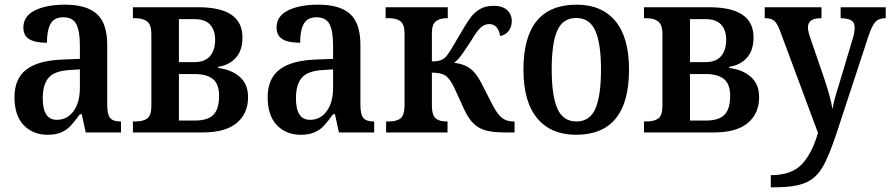

<svg xmlns="http://www.w3.org/2000/svg" viewBox="-20 -567 3812 822"><path d="M42 -151Q42 -230 92.5 -269Q143 -308 247 -312L322 -315V-373Q322 -433 307 -463Q292 -493 251 -493Q212 -493 196.5 -465Q181 -437 181 -384Q130 -384 105 -399.5Q80 -415 80 -449Q80 -498 129.5 -522.5Q179 -547 258 -547Q351 -547 395 -507Q439 -467 439 -375V-118Q439 -77 451.5 -62Q464 -47 495 -47H498V0H347L330 -78H322Q299 -46 282 -28Q265 -10 241.5 0Q218 10 184 10Q121 10 81.5 -31Q42 -72 42 -151ZM322 -191V-270L275 -267Q213 -263 188 -234Q163 -205 163 -146Q163 -54 223 -54Q268 -54 295 -91.5Q322 -129 322 -191Z M549 -47H560Q593 -47 610.5 -60Q628 -73 628 -113V-422Q628 -461 610 -475Q592 -489 560 -489H549V-536H829Q1018 -536 1018 -407Q1018 -351 989.5 -319.5Q961 -288 914 -281V-276Q971 -269 1006.5 -238Q1042 -207 1042 -151Q1042 -81 993.5 -40.5Q945 0 849 0H549ZM812 -301Q857 -301 879 -326.5Q901 -352 901 -397Q901 -438 879.5 -461.5Q858 -485 813 -485H746V-301ZM816 -51Q869 -51 893.5 -75.5Q918 -100 918 -157Q918 -207 891.5 -228.5Q865 -250 813 -250H746V-51Z M1126 -151Q1126 -230 1176.5 -269Q1227 -308 1331 -312L1406 -315V-373Q1406 -433 1391 -463Q1376 -493 1335 -493Q1296 -493 1280.5 -465Q1265 -437 1265 -384Q1214 -384 1189 -399.5Q1164 -415 1164 -449Q1164 -498 1213.5 -522.5Q1263 -547 1342 -547Q1435 -547 1479 -507Q1523 -467 1523 -375V-118Q1523 -77 1535.5 -62Q1548 -47 1579 -47H1582V0H1431L1414 -78H1406Q1383 -46 1366 -28Q1349 -10 1325.5 0Q1302 10 1268 10Q1205 10 1165.5 -31Q1126 -72 1126 -151ZM1406 -191V-270L1359 -267Q1297 -263 1272 -234Q1247 -205 1247 -146Q1247 -54 1307 -54Q1352 -54 1379 -91.5Q1406 -129 1406 -191Z M1633 -47H1646Q1679 -47 1695.5 -61Q1712 -75 1712 -117V-423Q1712 -462 1695 -475.5Q1678 -489 1647 -489H1631V-536H1897V-489H1892Q1862 -489 1845.5 -475.5Q1829 -462 1829 -425V-304Q1852 -304 1866 -309Q1880 -314 1891 -326Q1900 -337 1915 -362Q1930 -387 1934 -394L1954 -428Q1979 -471 1995.5 -493Q2012 -515 2035.5 -528.5Q2059 -542 2093 -542Q2131 -542 2151 -524Q2171 -506 2171 -477Q2171 -450 2156.5 -433Q2142 -416 2121 -413Q2118 -436 2106 -450Q2094 -464 2075 -464Q2054 -464 2037 -448Q2020 -432 1998 -394Q1968 -348 1954 -329Q1940 -310 1924 -298Q1964 -294 1991 -275Q2018 -256 2040 -213L2088 -119Q2109 -78 2129 -62.5Q2149 -47 2177 -47H2183V0H2144Q2093 0 2062 -8Q2031 -16 2009 -36.5Q1987 -57 1968 -97L1925 -191Q1906 -231 1887 -243.5Q1868 -256 1829 -256V-115Q1829 -75 1844.5 -61Q1860 -47 1891 -47H1896V0H1633Z M2221 -269Q2221 -547 2449 -547Q2556 -547 2614.5 -477Q2673 -407 2673 -269Q2673 10 2446 10Q2339 10 2280 -60.5Q2221 -131 2221 -269ZM2553 -269Q2553 -382 2528.5 -436Q2504 -490 2447 -490Q2390 -490 2366 -436.5Q2342 -383 2342 -269Q2342 -156 2366.5 -101.5Q2391 -47 2448 -47Q2505 -47 2529 -101.5Q2553 -156 2553 -269Z M2737 -47H2748Q2781 -47 2798.5 -60Q2816 -73 2816 -113V-422Q2816 -461 2798 -475Q2780 -489 2748 -489H2737V-536H3017Q3206 -536 3206 -407Q3206 -351 3177.5 -319.5Q3149 -288 3102 -281V-276Q3159 -269 3194.5 -238Q3230 -207 3230 -151Q3230 -81 3181.5 -40.5Q3133 0 3037 0H2737ZM3000 -301Q3045 -301 3067 -326.5Q3089 -352 3089 -397Q3089 -438 3067.5 -461.5Q3046 -485 3001 -485H2934V-301ZM3004 -51Q3057 -51 3081.5 -75.5Q3106 -100 3106 -157Q3106 -207 3079.5 -228.5Q3053 -250 3001 -250H2934V-51Z M3280 183Q3367 183 3411.5 137.5Q3456 92 3482 2L3318 -439Q3306 -469 3293.5 -479Q3281 -489 3257 -489H3254V-536H3497V-489H3494Q3439 -489 3439 -450Q3439 -432 3450 -402L3508 -233Q3536 -150 3544 -100Q3551 -141 3572 -205L3630 -399Q3639 -426 3639 -449Q3639 -470 3625.5 -479Q3612 -488 3582 -489H3579V-536H3772V-489H3769Q3743 -489 3728.5 -474Q3714 -459 3699 -415L3563 -1Q3529 102 3501 149.5Q3473 197 3427 216Q3381 235 3293 235H3280Z"/></svg>

Font: Noto Serif NarrowSemiBold
Style: Regular
Weight: 600
Width: 4
Designer: Monotype Design Team
Foundry: Monotype Imaging Inc.
Version: Version 1.001